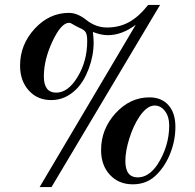

<svg xmlns="http://www.w3.org/2000/svg" viewBox="-20 -726 789 775"><path d="M688 -214Q688 -161 668.5 -110Q649 -59 615 -24Q576 18 516 18Q459 18 423.5 -20.5Q388 -59 388 -120Q388 -205 446.5 -269Q505 -333 583 -333Q632 -333 660 -301.5Q688 -270 688 -214ZM663 -220Q663 -255 646 -277.5Q629 -300 604 -300Q573 -300 542 -254Q518 -218 502 -167Q486 -116 486 -76Q486 -10 536 -10Q580 -10 615 -61Q663 -135 663 -220ZM626 -706 188 29H140L528 -626Q472 -584 415 -584Q388 -584 355 -597Q358 -569 358 -555Q358 -502 338.5 -449.5Q319 -397 288 -366Q244 -322 187 -322Q131 -322 96 -361Q61 -400 61 -461Q61 -546 120 -610Q179 -674 258 -674Q293 -674 329 -645Q367 -615 412 -615Q461 -615 500.5 -636.5Q540 -658 578 -706ZM332 -560Q332 -585 326 -595.5Q320 -606 300 -614Q289 -619 279 -625Q265 -634 259 -634Q227 -634 192 -559.5Q157 -485 157 -418Q157 -352 207 -352Q255 -352 293.5 -416Q332 -480 332 -560Z"/></svg>

Font: STIX MathJax Main
Style: Bold
Weight: 700
Designer: MicroPress Inc., with final additions and corrections provided by Coen Hoffman, Elsevier (retired)
Version: Version 1.1.1